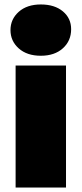

<svg xmlns="http://www.w3.org/2000/svg" viewBox="-20 -841 366 861"><path d="M50 0V-547H276V0ZM163 -591Q101 -591 64 -624Q27 -657 27 -706Q27 -755 64 -788Q101 -821 163 -821Q225 -821 262 -790Q299 -759 299 -710Q299 -658 262 -624.5Q225 -591 163 -591Z"/></svg>

Font: Montserrat Black
Style: Regular
Weight: 900
Designer: Julieta Ulanovsky
Foundry: Julieta Ulanovsky
Version: Version 9.000; ttfautohint (v1.8.4.7-5d5b)